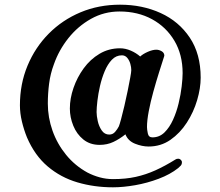

<svg xmlns="http://www.w3.org/2000/svg" viewBox="-20 -736 940 819"><path d="M540 -437Q540 -429 535.5 -404.5Q531 -380 524.5 -348Q518 -316 510.5 -284Q503 -252 496.5 -228Q490 -204 487 -197Q481 -185 471 -173.5Q461 -162 446 -162Q426 -162 414 -179.5Q402 -197 397 -219.5Q392 -242 392 -258Q392 -276 395.5 -306Q399 -336 406.5 -369Q414 -402 426.5 -432Q439 -462 457 -481Q475 -500 500 -500Q514 -500 523 -489Q532 -478 536 -463.5Q540 -449 540 -437ZM836 -405Q836 -506 789.5 -575.5Q743 -645 665 -680.5Q587 -716 492 -716Q401 -716 323.5 -683.5Q246 -651 188 -592.5Q130 -534 97.5 -456Q65 -378 65 -287Q65 -253 73.5 -217.5Q82 -182 95 -150Q128 -73 183.5 -26Q239 21 310.5 42Q382 63 462 63Q505 63 556.5 54Q608 45 657 26.5Q706 8 740 -19Q746 -24 751 -29.5Q756 -35 756 -44Q756 -50 751 -54.5Q746 -59 741 -59Q733 -59 729 -56Q684 -28 643 -9.5Q602 9 559 18.5Q516 28 462 28Q433 28 405.5 20.5Q378 13 353 0Q300 -29 262 -75.5Q224 -122 204 -178.5Q184 -235 184 -294Q184 -337 189.5 -379.5Q195 -422 210 -462Q231 -522 271.5 -573Q312 -624 368 -655.5Q424 -687 490 -687Q568 -687 628.5 -654Q689 -621 724 -562Q759 -503 759 -424Q759 -402 755 -367.5Q751 -333 742 -295.5Q733 -258 718 -225Q703 -192 681.5 -171Q660 -150 630 -150Q614 -150 610.5 -167Q607 -184 607 -194Q607 -222 614.5 -261.5Q622 -301 634 -344.5Q646 -388 658.5 -427.5Q671 -467 680 -495Q680 -496 680.5 -497Q681 -498 681 -498Q681 -511 669.5 -517.5Q658 -524 647 -524Q631 -524 610.5 -515Q590 -506 578 -495Q561 -510 538 -520Q515 -530 492 -530Q444 -530 404.5 -506.5Q365 -483 337 -444.5Q309 -406 293.5 -361Q278 -316 278 -273Q278 -236 292.5 -200Q307 -164 335.5 -141Q364 -118 405 -118Q437 -118 463.5 -130.5Q490 -143 515 -163Q526 -135 556 -123Q586 -111 614 -111Q666 -111 707 -139.5Q748 -168 777 -213Q806 -258 821 -309Q836 -360 836 -405Z"/></svg>

Font: UoqMunThenKhung
Style: Regular
Weight: 400
Designer: Font-Kai, 金井和夫, 宇文滿月
Foundry: Kazuo Kanai, Moonlit Owen
Version: Version 1.197